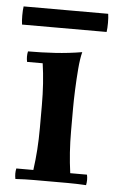

<svg xmlns="http://www.w3.org/2000/svg" viewBox="-47 -638 404 674"><g transform="rotate(5 154.5 -301.0)"><path d="M282 -35Q286 -17 282 2Q248 0 217 0Q186 0 158 0Q130 0 99 0Q68 0 33 2Q29 -17 33 -35H93Q98 -71 100.5 -107.5Q103 -144 103 -184V-264Q103 -343 93 -411H38Q34 -430 38 -448Q85 -448 133 -451Q181 -454 228 -462Q222 -439 219 -402.5Q216 -366 214.5 -328.5Q213 -291 213 -264V-184Q213 -144 215.5 -107.5Q218 -71 223 -35ZM307 -540H9Q7 -553 7 -572Q7 -591 9 -604H307Q309 -591 309 -572Q309 -553 307 -540Z"/></g></svg>

Font: Poltawski Nowy Medium
Style: Regular
Weight: 500
Version: Version 1.001;gftools[0.9.25]